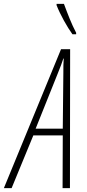

<svg xmlns="http://www.w3.org/2000/svg" viewBox="-87 -971 449 991"><path d="M287 -794H306V-802C281 -849 263 -898 243 -951H205V-944C224 -895 260 -831 287 -794ZM-67 0H-27L85 -272H237L236 0H274L275 -717H228ZM97 -307 212 -594C225 -626 234 -650 240 -669H242C240 -650 240 -624 240 -595L237 -307Z"/></svg>

Font: Noto Sans ExtraCondensed ExtraLight
Style: Italic
Weight: 200
Width: 2
Italic angle: -12°
Designer: Monotype Design Team
Foundry: Monotype Imaging Inc.
Version: Version 2.013